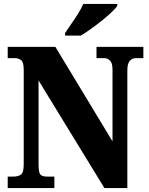

<svg xmlns="http://www.w3.org/2000/svg" viewBox="-20 -951 752 971"><path d="M19 0V-58H48Q72 -58 86 -68Q100 -78 100 -120V-598Q100 -637 86.5 -647Q73 -657 56 -657H19V-714H260L549 -236V-598Q549 -632 536.5 -644.5Q524 -657 507 -657H468V-714H705V-657H668Q648 -657 636 -643Q624 -629 624 -594V0H508L175 -544V-120Q175 -78 184.5 -68Q194 -58 217 -58H255V0ZM309 -784Q322 -804 340 -829.5Q358 -855 375 -882Q392 -909 401 -931H573V-921Q564 -908 543.5 -888.5Q523 -869 495.5 -847Q468 -825 440 -805Q412 -785 389 -771H309Z"/></svg>

Font: Noto Serif Hebrew Condensed Black
Style: Regular
Weight: 900
Width: 3
Designer: Monotype Design Team
Foundry: Monotype Imaging Inc.
Version: Version 2.004; ttfautohint (v1.8.4.7-5d5b)